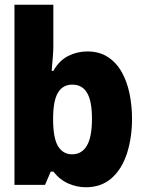

<svg xmlns="http://www.w3.org/2000/svg" viewBox="-20 -780 603 810"><path d="M342 10Q306 10 270 -5Q234 -20 205 -56H194L170 0H41V-760H205V-582Q205 -566 203 -542Q201 -518 198 -481H205Q230 -525 268 -544Q306 -563 348 -563Q399 -563 435 -539.5Q471 -516 493.5 -476Q516 -436 526.5 -385Q537 -334 537 -279Q537 -200 516 -134Q495 -68 451.5 -29Q408 10 342 10ZM284 -129Q325 -129 346.5 -165.5Q368 -202 368 -279Q368 -353 347.5 -388Q327 -423 285 -423Q245 -423 224.5 -389Q204 -355 204 -278Q204 -197 225 -163Q246 -129 284 -129Z"/></svg>

Font: Noto Sans Mono SemiCondensed Black
Style: Regular
Weight: 900
Width: 4
Designer: Monotype Design Team
Foundry: Monotype Imaging Inc.
Version: Version 2.014; ttfautohint (v1.8.4.7-5d5b)